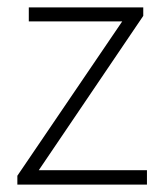

<svg xmlns="http://www.w3.org/2000/svg" viewBox="-20 -500 444 520"><path d="M27 0V-24L311 -442H58V-480H368V-457L85 -39H378V0Z"/></svg>

Font: TypoPRO Source Sans Pro
Style: Regular
Weight: 300
Designer: Paul D. Hunt
Foundry: Adobe Systems Incorporated
Version: Version 2.020;PS 2.000;hotconv 1.0.86;makeotf.lib2.5.63406